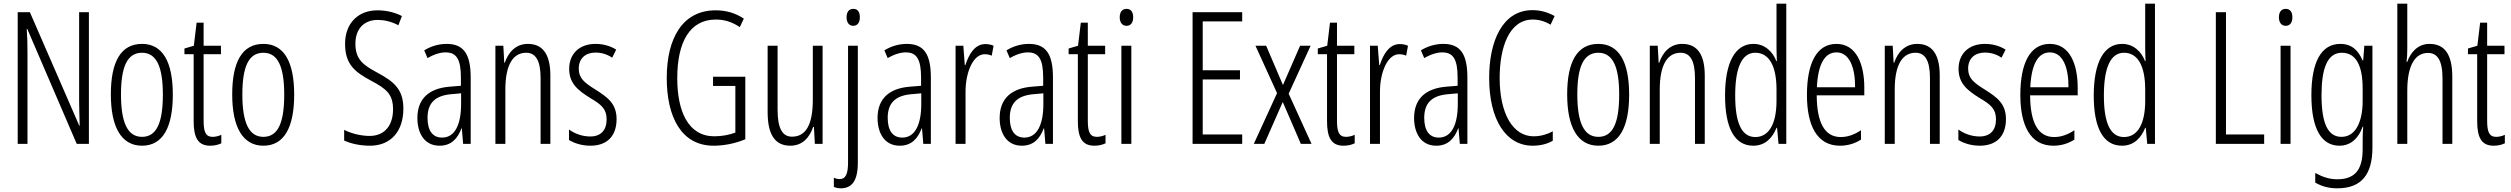

<svg xmlns="http://www.w3.org/2000/svg" viewBox="-20 -780 13616 1041"><path d="M462 0V-714H409V-234C409 -200 411 -150 412 -98H410L142 -714H76V0H129V-493C129 -542 128 -582 125 -623H128L396 0Z M917 -267C917 -443 863 -542 750 -542C635 -542 581 -445 581 -268C581 -91 638 10 750 10C863 10 917 -90 917 -267ZM636 -268C636 -416 669 -494 750 -494C831 -494 863 -413 863 -267C863 -112 828 -38 750 -38C671 -38 636 -117 636 -268Z M1133 -38C1094 -38 1084 -67 1084 -126V-486H1178V-532H1084V-657H1046L1031 -532L980 -517V-486H1030V-123C1030 -35 1053 10 1119 10C1144 10 1163 5 1180 -3V-49C1167 -43 1150 -38 1133 -38Z M1575 -267C1575 -443 1521 -542 1408 -542C1293 -542 1239 -445 1239 -268C1239 -91 1296 10 1408 10C1521 10 1575 -90 1575 -267ZM1294 -268C1294 -416 1327 -494 1408 -494C1489 -494 1521 -413 1521 -267C1521 -112 1486 -38 1408 -38C1329 -38 1294 -117 1294 -268Z M2167 -191C2167 -294 2118 -337 2026 -386C1950 -427 1907 -457 1907 -543C1907 -621 1951 -672 2029 -672C2061 -672 2101 -664 2140 -643L2159 -693C2127 -710 2079 -724 2028 -724C1924 -725 1850 -655 1851 -541C1851 -427 1910 -387 1991 -343C2076 -298 2111 -269 2111 -187C2111 -103 2068 -43 1984 -43C1940 -43 1886 -55 1846 -76V-18C1887 1 1938 10 1986 10C2098 10 2167 -67 2167 -191Z M2402 -542C2360 -542 2317 -530 2280 -507L2298 -465C2336 -487 2369 -496 2396 -496C2455 -496 2479 -459 2479 -358V-315L2418 -310C2306 -301 2243 -245 2243 -140C2243 -61 2279 10 2363 10C2429 10 2462 -31 2482 -84H2484L2491 0H2532V-360C2532 -485 2495 -542 2402 -542ZM2424 -269 2480 -274V-216C2480 -106 2447 -34 2377 -34C2327 -34 2298 -70 2298 -141C2298 -220 2338 -261 2424 -269Z M2842 -542C2776 -542 2736 -496 2717 -440H2714L2709 -532H2666V0H2720V-295C2720 -431 2763 -494 2833 -494C2884 -494 2911 -452 2911 -357V0H2964V-370C2964 -488 2921 -542 2842 -542Z M3323 -134C3323 -218 3275 -252 3209 -294C3146 -333 3118 -357 3118 -408C3118 -463 3154 -495 3209 -495C3242 -495 3274 -485 3299 -467L3321 -511C3289 -531 3251 -542 3209 -542C3118 -542 3066 -485 3066 -407C3066 -327 3114 -290 3181 -248C3241 -213 3269 -189 3269 -133C3269 -74 3238 -40 3180 -40C3137 -40 3094 -56 3065 -78V-21C3091 -5 3132 10 3181 10C3273 10 3323 -44 3323 -134Z M3846 -364V-314H3967V-61C3935 -49 3894 -41 3853 -41C3712 -41 3652 -175 3652 -356C3652 -552 3720 -674 3861 -674C3904 -674 3947 -663 3991 -633L4013 -679C3965 -711 3914 -724 3860 -724C3681 -724 3595 -573 3595 -357C3595 -146 3674 10 3849 10C3905 10 3967 -2 4021 -25V-364Z M4440 -532H4387V-240C4387 -103 4349 -39 4274 -39C4222 -39 4196 -84 4196 -185V-532H4142V-173C4142 -56 4178 10 4265 10C4333 10 4370 -37 4389 -92H4393L4398 0H4440Z M4570 -686C4570 -659 4583 -640 4606 -640C4629 -640 4642 -658 4642 -686C4642 -713 4632 -732 4607 -732C4581 -732 4570 -713 4570 -686ZM4540 241C4597 240 4631 203 4631 103V-532H4578V100C4578 162 4566 191 4532 191C4522 191 4510 188 4501 184V233C4511 238 4523 241 4540 241Z M4897 -542C4855 -542 4812 -530 4775 -507L4793 -465C4831 -487 4864 -496 4891 -496C4950 -496 4974 -459 4974 -358V-315L4913 -310C4801 -301 4738 -245 4738 -140C4738 -61 4774 10 4858 10C4924 10 4957 -31 4977 -84H4979L4986 0H5027V-360C5027 -485 4990 -542 4897 -542ZM4919 -269 4975 -274V-216C4975 -106 4942 -34 4872 -34C4822 -34 4793 -70 4793 -141C4793 -220 4833 -261 4919 -269Z M5322 -541C5265 -541 5233 -485 5214 -427H5211L5203 -532H5161V0H5215V-279C5214 -383 5254 -486 5319 -486C5333 -486 5347 -483 5357 -478L5367 -532C5352 -539 5336 -541 5322 -541Z M5559 -542C5517 -542 5474 -530 5437 -507L5455 -465C5493 -487 5526 -496 5553 -496C5612 -496 5636 -459 5636 -358V-315L5575 -310C5463 -301 5400 -245 5400 -140C5400 -61 5436 10 5520 10C5586 10 5619 -31 5639 -84H5641L5648 0H5689V-360C5689 -485 5652 -542 5559 -542ZM5581 -269 5637 -274V-216C5637 -106 5604 -34 5534 -34C5484 -34 5455 -70 5455 -141C5455 -220 5495 -261 5581 -269Z M5927 -38C5888 -38 5878 -67 5878 -126V-486H5972V-532H5878V-657H5840L5825 -532L5774 -517V-486H5824V-123C5824 -35 5847 10 5913 10C5938 10 5957 5 5974 -3V-49C5961 -43 5944 -38 5927 -38Z M6088 -732C6063 -732 6051 -713 6051 -686C6051 -659 6064 -640 6088 -640C6111 -640 6124 -658 6124 -686C6124 -713 6113 -732 6088 -732ZM6114 -532H6060V0H6114Z M6715 0V-51H6501V-349H6703V-399H6501V-664H6715V-714H6446V0Z M6904 -275 6778 0H6835L6935 -227L7033 0H7091L6967 -272L7086 -532H7029L6936 -319L6845 -532H6787Z M7278 -38C7239 -38 7229 -67 7229 -126V-486H7323V-532H7229V-657H7191L7176 -532L7125 -517V-486H7175V-123C7175 -35 7198 10 7264 10C7289 10 7308 5 7325 -3V-49C7312 -43 7295 -38 7278 -38Z M7569 -541C7512 -541 7480 -485 7461 -427H7458L7450 -532H7408V0H7462V-279C7461 -383 7501 -486 7566 -486C7580 -486 7594 -483 7604 -478L7614 -532C7599 -539 7583 -541 7569 -541Z M7806 -542C7764 -542 7721 -530 7684 -507L7702 -465C7740 -487 7773 -496 7800 -496C7859 -496 7883 -459 7883 -358V-315L7822 -310C7710 -301 7647 -245 7647 -140C7647 -61 7683 10 7767 10C7833 10 7866 -31 7886 -84H7888L7895 0H7936V-360C7936 -485 7899 -542 7806 -542ZM7828 -269 7884 -274V-216C7884 -106 7851 -34 7781 -34C7731 -34 7702 -70 7702 -141C7702 -220 7742 -261 7828 -269Z M8291 -674C8323 -674 8356 -665 8387 -646L8409 -693C8371 -714 8332 -725 8289 -725C8125 -725 8054 -555 8054 -358C8054 -129 8146 10 8290 10C8332 10 8371 0 8399 -17V-68C8373 -54 8338 -41 8295 -41C8182 -41 8111 -165 8111 -357C8111 -521 8161 -674 8291 -674Z M8813 -267C8813 -443 8759 -542 8646 -542C8531 -542 8477 -445 8477 -268C8477 -91 8534 10 8646 10C8759 10 8813 -90 8813 -267ZM8532 -268C8532 -416 8565 -494 8646 -494C8727 -494 8759 -413 8759 -267C8759 -112 8724 -38 8646 -38C8567 -38 8532 -117 8532 -268Z M9101 -542C9035 -542 8995 -496 8976 -440H8973L8968 -532H8925V0H8979V-295C8979 -431 9022 -494 9092 -494C9143 -494 9170 -452 9170 -357V0H9223V-370C9223 -488 9180 -542 9101 -542Z M9486 10C9553 10 9591 -35 9612 -87H9615L9623 0H9665V-760H9612V-520C9612 -498 9613 -476 9614 -449H9611C9592 -499 9549 -542 9487 -542C9389 -542 9333 -444 9333 -262C9333 -85 9385 10 9486 10ZM9497 -37C9421 -37 9388 -117 9388 -262C9388 -413 9424 -494 9497 -494C9572 -494 9612 -422 9612 -295V-233C9612 -109 9571 -37 9497 -37Z M9937 -542C9830 -542 9777 -438 9777 -265C9777 -102 9830 10 9956 10C9999 10 10037 -2 10070 -23V-74C10033 -49 9997 -37 9960 -37C9873 -37 9831 -115 9830 -263H10088V-305C10088 -432 10045 -542 9937 -542ZM9937 -496C10009 -496 10039 -410 10038 -307H9831C9837 -435 9875 -496 9937 -496Z M10375 -542C10309 -542 10269 -496 10250 -440H10247L10242 -532H10199V0H10253V-295C10253 -431 10296 -494 10366 -494C10417 -494 10444 -452 10444 -357V0H10497V-370C10497 -488 10454 -542 10375 -542Z M10856 -134C10856 -218 10808 -252 10742 -294C10679 -333 10651 -357 10651 -408C10651 -463 10687 -495 10742 -495C10775 -495 10807 -485 10832 -467L10854 -511C10822 -531 10784 -542 10742 -542C10651 -542 10599 -485 10599 -407C10599 -327 10647 -290 10714 -248C10774 -213 10802 -189 10802 -133C10802 -74 10771 -40 10713 -40C10670 -40 10627 -56 10598 -78V-21C10624 -5 10665 10 10714 10C10806 10 10856 -44 10856 -134Z M11094 -542C10987 -542 10934 -438 10934 -265C10934 -102 10987 10 11113 10C11156 10 11194 -2 11227 -23V-74C11190 -49 11154 -37 11117 -37C11030 -37 10988 -115 10987 -263H11245V-305C11245 -432 11202 -542 11094 -542ZM11094 -496C11166 -496 11196 -410 11195 -307H10988C10994 -435 11032 -496 11094 -496Z M11485 10C11552 10 11590 -35 11611 -87H11614L11622 0H11664V-760H11611V-520C11611 -498 11612 -476 11613 -449H11610C11591 -499 11548 -542 11486 -542C11388 -542 11332 -444 11332 -262C11332 -85 11384 10 11485 10ZM11496 -37C11420 -37 11387 -117 11387 -262C11387 -413 11423 -494 11496 -494C11571 -494 11611 -422 11611 -295V-233C11611 -109 11570 -37 11496 -37Z M11994 0H12256V-51H12049V-714H11994Z M12373 -732C12348 -732 12336 -713 12336 -686C12336 -659 12349 -640 12373 -640C12396 -640 12409 -658 12409 -686C12409 -713 12398 -732 12373 -732ZM12399 -532H12345V0H12399Z M12669 -542C12565 -542 12512 -443 12512 -264C12512 -81 12567 10 12664 10C12726 10 12768 -31 12790 -93H12793C12790 -57 12790 -28 12790 -2V30C12790 146 12743 192 12652 192C12610 192 12574 180 12533 158V210C12569 231 12607 241 12653 241C12785 241 12843 164 12843 20V-532H12799L12793 -453H12789C12767 -506 12731 -542 12669 -542ZM12677 -494C12757 -494 12790 -419 12790 -300V-233C12790 -125 12755 -38 12675 -38C12603 -38 12567 -108 12567 -264C12567 -407 12598 -494 12677 -494Z M13032 -519V-760H12978V0H13032V-289C13032 -430 13077 -493 13144 -493C13194 -493 13223 -455 13223 -354V0H13276V-365C13276 -482 13236 -542 13153 -542C13089 -542 13050 -496 13032 -445H13028C13031 -468 13032 -489 13032 -519Z M13514 -38C13475 -38 13465 -67 13465 -126V-486H13559V-532H13465V-657H13427L13412 -532L13361 -517V-486H13411V-123C13411 -35 13434 10 13500 10C13525 10 13544 5 13561 -3V-49C13548 -43 13531 -38 13514 -38Z"/></svg>

Font: Noto Sans Gujarati ExtraCondensed Light
Style: Regular
Weight: 300
Width: 2
Designer: Jelle Bosma - Monotype Design Team, Universal Thirst
Foundry: Monotype Imaging Inc.
Version: Version 2.106